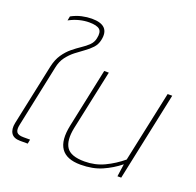

<svg xmlns="http://www.w3.org/2000/svg" viewBox="-138 -942 1119 1098"><g transform="rotate(20 421.5 -393.5)"><path d="M92 0Q52 0 37 -23.5Q22 -47 30 -86L109 -459Q119 -504 140 -534.5Q161 -565 186.5 -586Q212 -607 237 -623.5Q262 -640 280.5 -658Q299 -676 304 -701Q313 -741 296 -756.5Q279 -772 232 -772Q204 -772 173.5 -764.5Q143 -757 111 -740L116 -766Q147 -783 179 -790Q211 -797 239 -797Q352 -797 331 -701Q325 -672 306 -651.5Q287 -631 262 -613.5Q237 -596 211.5 -576Q186 -556 165.5 -529Q145 -502 137 -462L58 -86Q51 -55 60.5 -40.5Q70 -26 102 -26H143L138 0Z M462 10Q291 10 331 -180L407 -540H435L357 -174Q341 -95 367 -55Q393 -15 477 -15Q542 -15 597.5 -41.5Q653 -68 701 -108L793 -540H821L707 0H684L695 -77Q648 -39 592 -14.5Q536 10 462 10Z"/></g></svg>

Font: Kanit Thin
Style: Italic
Weight: 250
Italic angle: -12°
Designer: Katatrad Team
Foundry: CadsonDemak
Version: Version 2.000; ttfautohint (v1.8.3)